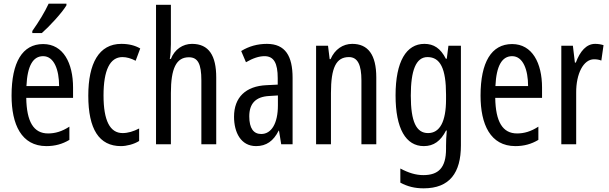

<svg xmlns="http://www.w3.org/2000/svg" viewBox="-20 -786 3317 1046"><path d="M342 -757V-766H245C224 -721 194 -671 156 -617V-606H208C249 -642 317 -715 342 -757ZM215 -546C102 -546 43 -447 43 -265C43 -109 96 10 233 10C279 10 320 -1 358 -24V-96C318 -70 281 -59 242 -59C163 -59 125 -123 123 -253H378V-309C378 -442 325 -546 215 -546ZM215 -480C275 -480 302 -405 302 -317H124C129 -428 160 -480 215 -480Z M639 10C669 10 710 0 738 -18V-86C707 -70 677 -61 648 -61C579 -61 544 -129 544 -266C544 -404 579 -475 647 -475C670 -475 694 -468 719 -455L744 -522C716 -538 683 -547 641 -547C519 -547 461 -441 461 -265C461 -82 520 10 639 10Z M911 -545V-760H830V0H911V-279C911 -413 940 -474 1009 -474C1058 -474 1077 -438 1077 -348V0H1158V-364C1158 -483 1118 -547 1026 -547C976 -547 931 -517 911 -465H905C909 -489 911 -516 911 -545Z M1434 -547C1383 -547 1336 -534 1294 -508L1320 -447C1358 -469 1391 -480 1421 -480C1472 -480 1493 -442 1493 -360V-325L1432 -322C1319 -317 1255 -256 1255 -150C1255 -65 1292 10 1375 10C1431 10 1470 -18 1498 -74H1500L1512 0H1574V-362C1574 -480 1535 -547 1434 -547ZM1446 -263 1494 -266V-212C1494 -114 1459 -56 1403 -56C1362 -56 1338 -86 1338 -152C1338 -222 1373 -259 1446 -263Z M1899 -547C1848 -547 1804 -517 1781 -464H1776L1767 -537H1702V0H1783V-279C1783 -417 1811 -475 1881 -475C1929 -475 1949 -432 1949 -348V0H2030V-364C2030 -488 1985 -547 1899 -547Z M2292 -547C2194 -547 2135 -452 2135 -266C2135 -85 2191 10 2289 10C2343 10 2381 -18 2410 -75H2414C2411 -43 2410 -13 2410 9V25C2410 129 2368 168 2286 168C2246 168 2206 156 2161 132V209C2200 230 2239 240 2288 240C2430 240 2491 155 2491 6V-537H2423L2414 -466H2409C2380 -523 2343 -547 2292 -547ZM2309 -475C2379 -475 2410 -412 2410 -270V-245C2410 -123 2376 -61 2312 -61C2248 -61 2218 -123 2218 -265C2218 -402 2246 -475 2309 -475Z M2770 -546C2657 -546 2598 -447 2598 -265C2598 -109 2651 10 2788 10C2834 10 2875 -1 2913 -24V-96C2873 -70 2836 -59 2797 -59C2718 -59 2680 -123 2678 -253H2933V-309C2933 -442 2880 -546 2770 -546ZM2770 -480C2830 -480 2857 -405 2857 -317H2679C2684 -428 2715 -480 2770 -480Z M3222 -547C3175 -547 3140 -507 3117 -445H3112L3101 -537H3038V0H3119V-280C3118 -385 3159 -463 3216 -463C3231 -463 3244 -461 3256 -456L3268 -540C3252 -545 3237 -547 3222 -547Z"/></svg>

Font: Noto Sans Thai Looped ExtraCondensed
Style: Regular
Weight: 400
Width: 2
Designer: Sasikarn Vongin, Ben Mitchell
Foundry: The Fontpad Ltd
Version: Version 1.001